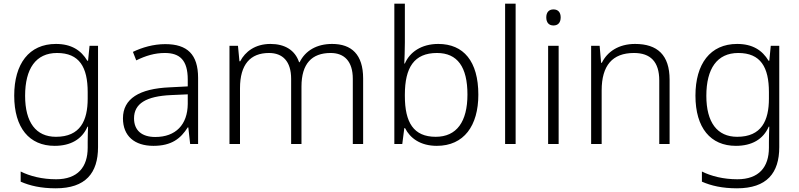

<svg xmlns="http://www.w3.org/2000/svg" viewBox="-20 -780 4329 1040"><path d="M283 -542C137 -542 57 -434 57 -262C57 -87 139 10 276 10C362 10 424 -25 454 -94H457C456 -69 455 -39 455 -11V20C455 125 401 191 284 191C208 191 142 174 92 149V204C142 226 202 240 282 240C444 240 511 157 511 17V-532H465L457 -451H453C419 -508 366 -542 283 -542ZM289 -493C410 -493 455 -416 455 -281V-246C455 -127 415 -39 283 -39C175 -39 116 -117 116 -261C116 -408 174 -493 289 -493Z M875 -541C811 -541 750 -523 700 -499L718 -453C769 -478 818 -493 873 -493C954 -493 997 -454 997 -349V-312L900 -307C734 -300 646 -245 646 -139C646 -43 709 10 811 10C910 10 959 -30 997 -90H1000L1010 0H1053V-358C1053 -485 995 -541 875 -541ZM907 -265 997 -269V-217C996 -105 932 -38 821 -38C749 -38 706 -73 706 -139C706 -219 772 -259 907 -265Z M1779 -542C1696 -542 1634 -506 1603 -443H1600C1578 -509 1522 -542 1445 -542C1362 -542 1308 -500 1281 -448H1277L1269 -532H1223V0H1280V-302C1280 -431 1336 -493 1437 -493C1511 -493 1557 -448 1557 -353V0H1613V-311C1613 -435 1669 -493 1771 -493C1845 -493 1891 -448 1891 -353V0H1947V-355C1947 -485 1884 -542 1779 -542Z M2173 -550V-760H2116V0H2159L2170 -86H2174C2201 -32 2257 10 2346 10C2493 10 2571 -99 2571 -267C2571 -448 2491 -542 2354 -542C2262 -542 2199 -497 2173 -436H2170C2171 -463 2173 -512 2173 -550ZM2347 -493C2458 -493 2512 -417 2512 -268C2512 -121 2454 -39 2340 -39C2220 -39 2173 -117 2173 -260V-267C2173 -414 2223 -493 2347 -493Z M2773 0V-760H2716V0Z M2978 -729C2953 -729 2939 -713 2939 -686C2939 -658 2953 -642 2978 -642C3003 -642 3017 -658 3017 -686C3017 -713 3003 -729 2978 -729ZM3006 -532H2949V0H3006Z M3420 -542C3330 -542 3269 -499 3240 -440H3236L3228 -532H3182V0H3239V-290C3239 -425 3297 -493 3414 -493C3503 -493 3551 -446 3551 -344V0H3607V-348C3607 -482 3541 -542 3420 -542Z M3973 -542C3827 -542 3747 -434 3747 -262C3747 -87 3829 10 3966 10C4052 10 4114 -25 4144 -94H4147C4146 -69 4145 -39 4145 -11V20C4145 125 4091 191 3974 191C3898 191 3832 174 3782 149V204C3832 226 3892 240 3972 240C4134 240 4201 157 4201 17V-532H4155L4147 -451H4143C4109 -508 4056 -542 3973 -542ZM3979 -493C4100 -493 4145 -416 4145 -281V-246C4145 -127 4105 -39 3973 -39C3865 -39 3806 -117 3806 -261C3806 -408 3864 -493 3979 -493Z"/></svg>

Font: Noto Sans Gurmukhi Light
Style: Regular
Weight: 300
Designer: Jelle Bosma - Monotype Design Team
Foundry: Monotype Imaging Inc.
Version: Version 2.004